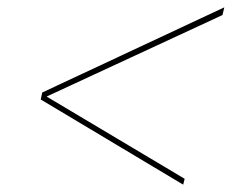

<svg xmlns="http://www.w3.org/2000/svg" viewBox="-20 -585 631 523"><path d="M479 -82 91 -314 95 -333 591 -565 586 -544 107 -322 483 -98Z"/></svg>

Font: Prodigy Sans Thin
Style: Italic
Weight: 100
Italic angle: -13°
Designer: Wei Huang
Foundry: Wei Huang
Version: Version 1.003; ttfautohint (v1.8.3)